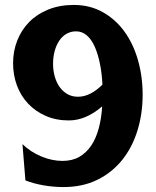

<svg xmlns="http://www.w3.org/2000/svg" viewBox="-20 -739 631 778"><path d="M233 -87Q273 -87 301.5 -103.5Q330 -120 349.5 -149Q369 -178 380 -218.5Q391 -259 394 -308Q328 -251 259 -251Q207 -251 165 -269.5Q123 -288 93.5 -319.5Q64 -351 48.5 -393Q33 -435 33 -483Q33 -532 50 -575Q67 -618 98.5 -650Q130 -682 176 -700.5Q222 -719 279 -719Q344 -719 396 -690Q448 -661 484 -611.5Q520 -562 539 -495.5Q558 -429 558 -355Q558 -277 536.5 -208.5Q515 -140 474 -89.5Q433 -39 373.5 -10Q314 19 237 19Q197 19 156.5 12Q116 5 83 -8L71 -155Q104 -123 147.5 -105Q191 -87 233 -87ZM296 -347Q322 -347 347 -360Q372 -373 395 -396Q393 -441 385 -480.5Q377 -520 364 -549.5Q351 -579 332 -595.5Q313 -612 288 -612Q267 -612 249.5 -602Q232 -592 220 -574Q208 -556 201.5 -532Q195 -508 195 -481Q195 -453 202 -428.5Q209 -404 222 -386Q235 -368 253.5 -357.5Q272 -347 296 -347Z"/></svg>

Font: LT Museum
Style: Bold
Weight: 700
Designer: Daniel Lyons
Foundry: LyonsType
Version: Version 1.010